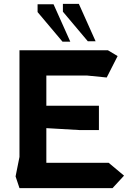

<svg xmlns="http://www.w3.org/2000/svg" viewBox="-20 -966 657 986"><path d="M80 0 60 -60 80 -160V-708H534L584 -678L528 -568L428 -578H218V-423H488V-298H390L218 -308V-130H538L617 -64L558 0ZM341 -752 255 -944H173V-904L301 -752ZM471 -754 385 -946H303V-906L431 -754Z"/></svg>

Font: Rowdies Light
Style: Regular
Weight: 300
Designer: Jaikishan Patel
Version: Version 1.000; ttfautohint (v1.8.3)